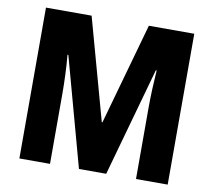

<svg xmlns="http://www.w3.org/2000/svg" viewBox="-79 -805 996 895"><g transform="rotate(10 419.0 -357.0)"><path d="M350 0 209 -515H205Q209 -472 211 -423Q213 -374 213 -335V0H68V-714H284L417 -233H420L555 -714H770V0H620V-338Q620 -379 622 -426Q624 -473 627 -515H623L479 0Z"/></g></svg>

Font: Noto Sans Devanagari Condensed ExtraBold
Style: Regular
Weight: 800
Width: 3
Designer: Jelle Bosma - Monotype Design Team
Foundry: Monotype Imaging Inc.
Version: Version 2.004; ttfautohint (v1.8.4.7-5d5b)